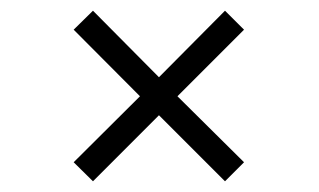

<svg xmlns="http://www.w3.org/2000/svg" viewBox="-20 -468 590 355"><path d="M308.1 -290 431.2 -168 396 -132.8 273.9 -254.9 151.9 -132.8 116.2 -168 238.8 -290 116.2 -413.1 151.9 -448.2 273.9 -325.2 396 -448.2 431.2 -413.1Z"/></svg>

Font: Linux Libertine O
Style: Regular
Weight: 400
Designer: Philipp H. Poll
Foundry: Philipp H. Poll
Version: Version 5.3.0